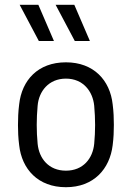

<svg xmlns="http://www.w3.org/2000/svg" viewBox="-20 -770 550 801"><path d="M255 11C371 11 438 -65 450 -164C454 -195 455 -222 455 -249C455 -276 454 -304 450 -335C439 -435 371 -510 255 -510C138 -510 71 -435 60 -335C56 -304 55 -275 55 -248C55 -222 56 -195 60 -164C71 -65 138 11 255 11ZM255 -58C183 -58 143 -109 137 -170C132 -223 132 -274 137 -329C142 -389 183 -442 255 -442C327 -442 367 -389 373 -329C378 -273 378 -223 373 -170C367 -109 327 -58 255 -58ZM205 -599 140 -750H62L142 -599ZM355 -599 290 -750H212L292 -599Z"/></svg>

Font: Finlandica
Style: Regular
Weight: 400
Designer: Niklas Ekholm, Juho Hiilivirta, Jaakko Suomalainen
Foundry: Helsinki Type Studio
Version: Version 2.000;Glyphs 3.2 (3202)